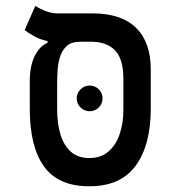

<svg xmlns="http://www.w3.org/2000/svg" viewBox="-20 -632 626 661"><path d="M287.6 9.3Q180.2 9.3 131.3 -59.1Q82.5 -127.4 82.5 -257.3V-350.6Q82.5 -405.3 99.6 -439.5Q116.7 -473.6 143.6 -484.4V-490.7Q118.7 -495.6 99.4 -506.3Q80.1 -517.1 64.9 -528.3L101.6 -611.8Q112.8 -604 134.5 -595Q156.2 -585.9 179.2 -585.9H298.3Q397.5 -585.9 448.2 -536.4Q499 -486.8 499 -393.1V-257.3Q499 -132.8 447.3 -61.8Q395.5 9.3 287.6 9.3ZM287.6 -87.9Q327.6 -87.9 353.5 -110.4Q379.4 -132.8 392.1 -170.7Q404.8 -208.5 404.8 -253.9V-358.9Q404.8 -429.7 375.7 -459Q346.7 -488.3 294.4 -488.3H254.9Q226.6 -488.3 210.7 -474.4Q194.8 -460.4 187.5 -438.7Q180.2 -417 178.5 -393.3Q176.8 -369.6 176.8 -349.6V-253.9Q176.8 -208.5 187.7 -170.7Q198.7 -132.8 223.1 -110.4Q247.6 -87.9 287.6 -87.9ZM288.6 -249Q270.5 -249 257.3 -262Q244.1 -274.9 244.1 -293Q244.1 -311.5 257.3 -324.5Q270.5 -337.4 288.6 -337.4Q307.1 -337.4 320.1 -324.5Q333 -311.5 333 -293Q333 -274.9 320.1 -262Q307.1 -249 288.6 -249Z"/></svg>

Font: Cascadia Code
Style: Regular
Weight: 400
Monospace: yes
Designer: Aaron Bell
Foundry: Saja Typeworks
Version: Version 2106.017